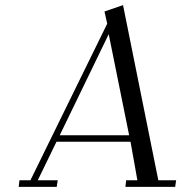

<svg xmlns="http://www.w3.org/2000/svg" viewBox="-20 -732 723 752"><path d="M53.2 0 56.2 -25.9H99.1L399.9 -639.2L389.2 -687L461.9 -711.9L600.1 -25.9H669.9L666 0H471.2L474.1 -25.9H518.1L491.2 -176.8H201.2L127.9 -25.9H206.1L202.1 0ZM213.9 -202.1H485.8L405.8 -598.1Z"/></svg>

Font: Dehuti
Style: Italic
Weight: 400
Version: Version 1.2